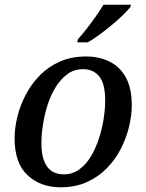

<svg xmlns="http://www.w3.org/2000/svg" viewBox="-20 -786 622 816"><path d="M238 10Q152 10 97 -41.5Q42 -93 42 -198Q42 -242 54 -290.5Q66 -339 90 -384.5Q114 -430 150 -466.5Q186 -503 235 -524.5Q284 -546 346 -546Q400 -546 444 -525Q488 -504 514 -458.5Q540 -413 540 -338Q540 -295 528.5 -247.5Q517 -200 494 -154.5Q471 -109 435 -72Q399 -35 350 -12.5Q301 10 238 10ZM251 -45Q288 -45 317 -66Q346 -87 366.5 -121.5Q387 -156 400.5 -197.5Q414 -239 420.5 -281Q427 -323 427 -358Q427 -430 402 -461Q377 -492 333 -492Q295 -492 266.5 -471Q238 -450 216.5 -415.5Q195 -381 182 -339.5Q169 -298 162.5 -256Q156 -214 156 -178Q156 -130 168 -100.5Q180 -71 201 -58Q222 -45 251 -45ZM311 -619Q329 -639 348.5 -664Q368 -689 386.5 -715.5Q405 -742 420 -766H537L534 -756Q522 -741 501.5 -721Q481 -701 455 -679.5Q429 -658 403 -639Q377 -620 353 -606H308Z"/></svg>

Font: ET Text
Style: Italic
Weight: 470
Italic angle: -12°
Designer: Monotype Design Team
Foundry: Monotype Imaging Inc.
Version: Version 2.009